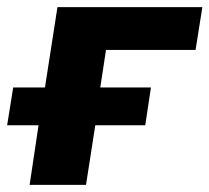

<svg xmlns="http://www.w3.org/2000/svg" viewBox="-26 -518 587 538"><path d="M57 0 82 -167H-6L11 -273H100L135 -498H541L522 -378H271L255 -273H397L381 -167H241L215 0Z"/></svg>

Font: Nunito Sans 9pt ExtraBold
Style: Italic
Weight: 800
Italic angle: -9°
Version: Version 3.101;gftools[0.9.27]